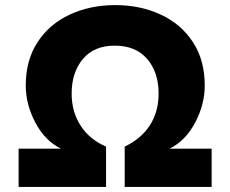

<svg xmlns="http://www.w3.org/2000/svg" viewBox="-20 -735 903 753"><path d="M810 -2V-152H645Q708 -183 745.5 -254.5Q783 -326 783 -400Q783 -499 736.5 -570Q690 -641 610 -678Q530 -715 432 -715Q334 -715 254 -678Q174 -641 127.5 -570Q81 -499 81 -400Q81 -326 118.5 -254.5Q156 -183 219 -152H53V-2H396V-160Q331 -188 296 -242.5Q261 -297 261 -368Q261 -451 305 -503.5Q349 -556 430 -556Q512 -556 557 -504Q602 -452 602 -368Q602 -297 568 -244Q534 -191 469 -160V-2Z"/></svg>

Font: Geom ExtraBold
Style: Bold
Weight: 800
Version: Version 1.102